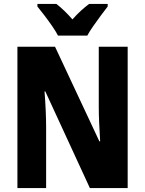

<svg xmlns="http://www.w3.org/2000/svg" viewBox="-20 -950 733 970"><path d="M625 0H434L209 -488H205Q209 -436 211 -390Q213 -344 213 -309V0H68V-714H258L482 -236H486Q483 -285 481 -329Q479 -373 479 -409V-714H625ZM273 -770Q263 -790 244 -817.5Q225 -845 204.5 -872Q184 -899 169 -917V-930H265Q304 -900 346 -852Q369 -878 389.5 -896.5Q410 -915 430 -930H524V-917Q509 -898 489.5 -871.5Q470 -845 451 -818Q432 -791 421 -770Z"/></svg>

Font: Noto Sans Arabic UI Cn XBd
Style: Regular
Weight: 800
Width: 3
Designer: Monotype Design Team, Nadine Chahine and Nizar Qandah
Foundry: Monotype Imaging Inc.
Version: Version 2.010; ttfautohint (v1.8.4.7-5d5b)